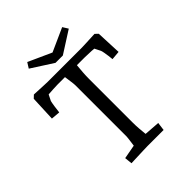

<svg xmlns="http://www.w3.org/2000/svg" viewBox="-240 -1020 1167 1167"><g transform="rotate(-45 343.5 -436.5)"><path d="M207 5 202 -44 326 -67 287 -28Q289 -37 292 -58.5Q295 -80 298 -102.5Q301 -125 301 -135V-570Q301 -581 298 -602.5Q295 -624 292 -646Q289 -668 287 -678H397Q396 -670 393.5 -647Q391 -624 389 -595Q387 -566 387 -540V-165Q387 -139 389 -112.5Q391 -86 393.5 -63.5Q396 -41 398 -28L360 -63L495 -53L488 0H350Q339 0 314 1Q289 2 260 3Q231 4 207 5ZM115 -524 57 -529 64 -692 83 -710Q102 -709 125 -708Q148 -707 168 -706Q188 -705 197 -705H490Q499 -705 518.5 -706Q538 -707 561.5 -708Q585 -709 604 -710L623 -692L630 -529L573 -524Q572 -538 569.5 -555Q567 -572 564.5 -587Q562 -602 559 -609L525 -677L566 -645Q551 -647 518.5 -649Q486 -651 460 -651H227Q210 -651 189 -649.5Q168 -648 149.5 -647Q131 -646 120 -645L162 -677L128 -609Q125 -598 121 -571Q117 -544 115 -524ZM194 -878 384 -792 351 -753H312L172 -843ZM494 -878 516 -843 375 -753H336L303 -792Z"/></g></svg>

Font: Andada Pro
Style: Regular
Weight: 400
Designer: Carolina Giovagnoli
Foundry: Huerta Tipografica
Version: Version 3.003